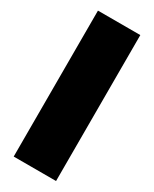

<svg xmlns="http://www.w3.org/2000/svg" viewBox="-183 -744 637 793"><g transform="rotate(30 135.5 -348.0)"><path d="M236 -696V0H34V-696Z"/></g></svg>

Font: Fira Sans Condensed Black
Style: Regular
Weight: 900
Width: 3
Designer: Carrois Corporate & Edenspiekermann AG
Foundry: Carrois Corporate GbR & Edenspiekermann AG
Version: Version 4.203